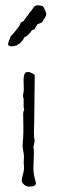

<svg xmlns="http://www.w3.org/2000/svg" viewBox="-20 -697 213 713"><path d="M61 -22C66 -13 73 -6 85 -4C98 -4 116 -5 113 -19C111 -28 107 -41 105 -55C102 -86 109 -125 104 -153C107 -158 106 -167 109 -173C104 -197 107 -220 107 -244L109 -419C100 -425 87 -434 74 -427C63 -413 70 -381 68 -358L65 -340C72 -325 64 -305 70 -290C68 -286 67 -282 66 -277C66 -247 68 -213 66 -186C65 -174 64 -164 64 -153C65 -140 69 -127 69 -115C69 -108 68 -100 68 -93C68 -85 70 -77 69 -69C68 -53 60 -38 61 -22ZM10 -531C15 -522 31 -525 41 -528C45 -531 49 -534 54 -536C59 -543 67 -548 70 -558C82 -563 91 -573 98 -584C101 -587 106 -587 109 -589C111 -596 116 -600 119 -607C125 -608 130 -612 136 -614C141 -625 151 -632 152 -647C148 -657 145 -667 139 -674C132 -676 120 -679 112 -676C102 -670 98 -656 89 -649C83 -638 74 -630 68 -619L57 -613C54 -602 48 -596 43 -589C35 -579 27 -569 19 -561C17 -549 10 -544 10 -531Z"/></svg>

Font: FuturaRener
Style: Light
Weight: 300
Designer: BSozoo
Foundry: BSozoo
Version: Version 1.0